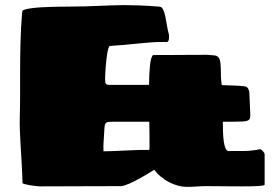

<svg xmlns="http://www.w3.org/2000/svg" viewBox="-20 -729 1083 751"><path d="M851.6 -252.9Q851.6 -233.9 852.3 -213.4Q853 -192.9 855.2 -176.3Q857.4 -159.7 862.1 -148.9Q866.7 -138.2 874 -138.2Q904.3 -138.2 935.5 -138.4Q966.8 -138.7 997.1 -145.5Q1002.9 -144 1009 -137.2Q1015.1 -130.4 1015.1 -124.5V-6.8Q1015.1 -4.4 1007.8 -3.2Q1000.5 -2 988.3 -1.2Q976.1 -0.5 960.2 -0.2Q944.3 0 927.7 0Q906.2 0 885.3 -0.2Q864.3 -0.5 845.9 -0.5Q827.6 -0.5 812.7 -0.7Q797.9 -1 788.6 -1Q769 -1 749 0.5Q729 2 710.9 2Q694.3 2 676.8 -2.7Q659.2 -7.3 642.3 -15.9Q625.5 -24.4 610.4 -36.9Q595.2 -49.3 583.5 -64.9Q554.7 -46.9 529.3 -32.7Q518.6 -26.9 507.3 -21Q496.1 -15.1 485.8 -10.7Q475.6 -6.3 467 -3.7Q458.5 -1 453.1 -1Q374.5 -1 295.2 -0.5Q215.8 0 136.7 0Q132.8 0 121.3 -1.2Q109.9 -2.4 97.9 -4.4Q85.9 -6.3 76.7 -8.8Q67.4 -11.2 67.9 -14.2Q67.9 -24.9 67.1 -43.2Q66.4 -61.5 65.2 -83.3Q64 -105 62.5 -128.7Q61 -152.3 59.8 -174.6Q58.6 -196.8 57.9 -215.3Q57.1 -233.9 57.1 -246.1Q57.1 -258.8 57.4 -269.8Q57.6 -280.8 57.9 -292.2Q58.1 -303.7 58.3 -317.4Q58.6 -331.1 58.6 -348.6V-393.1V-439.5Q58.6 -499.5 60.1 -560.3Q61.5 -621.1 66.9 -684.1Q66.9 -688.5 77.4 -691.7Q87.9 -694.8 104.2 -697Q120.6 -699.2 140.6 -700.4Q160.6 -701.7 179.7 -702.1Q198.7 -702.6 214.8 -702.9Q231 -703.1 239.3 -703.1Q280.3 -703.1 311 -704.1Q341.8 -705.1 367.4 -706.1Q393.1 -707 416.3 -708Q439.5 -709 466.1 -709Q492.7 -709 525.6 -707.8Q558.6 -706.5 603 -703.1Q612.3 -703.1 617.7 -692.4Q623 -681.6 626.5 -665.3Q629.9 -648.9 633.1 -629.4Q636.2 -609.9 641.1 -592.3Q641.6 -579.6 640.4 -574Q639.2 -568.4 636.5 -566.2Q633.8 -564 629.2 -564.5Q624.5 -564.9 618.2 -564.9Q593.3 -564.9 567.4 -563Q541.5 -561 515.1 -558.3Q488.8 -555.7 462.4 -553.2Q436 -550.8 410.2 -549.3Q407.2 -549.3 404.5 -541.5Q401.9 -533.7 399.7 -521.5Q397.5 -509.3 396 -494.1Q394.5 -479 393.3 -464.4Q392.1 -449.7 391.6 -437.3Q391.1 -424.8 391.1 -418Q391.1 -404.3 394.8 -400.6Q398.4 -397 406.7 -397H563Q563.5 -442.9 566.7 -473.4Q569.8 -503.9 578.1 -513.7Q616.7 -513.7 644.8 -513.9Q672.9 -514.2 696.3 -514.2Q719.7 -514.2 741.9 -514.4Q764.2 -514.6 791 -514.6Q808.6 -513.2 819.1 -512.2Q829.6 -511.2 835.2 -503.9Q840.8 -496.6 842.5 -479.5Q844.2 -462.4 844.2 -428.7Q844.2 -421.9 845.2 -413.6Q846.2 -405.3 847.7 -396Q875.5 -395 894.8 -394.5Q914.1 -394 920.9 -393.1Q928.7 -392.1 934.1 -391.6Q939.5 -391.1 943.4 -389.4Q947.3 -387.7 950 -383.3Q952.6 -378.9 955.1 -370.1L959 -280.8V-277.8Q959 -269 956.8 -264.2Q954.6 -259.3 947.3 -256.8Q939.9 -254.4 926.5 -253.7Q913.1 -252.9 891.1 -252.9ZM564.9 -145.5Q564.9 -173.3 564.7 -200.2Q564.5 -227.1 564 -252.9H423.3Q411.6 -252.9 404.8 -252.2Q397.9 -251.5 394.3 -247.8Q390.6 -244.1 389.4 -236.1Q388.2 -228 387.7 -212.9Q386.7 -193.8 385.3 -175.8Q383.8 -157.7 384.8 -137.2Q398.4 -137.2 417 -137.9Q435.5 -138.7 455.8 -139.6Q476.1 -140.6 495.6 -141.4Q515.1 -142.1 531.2 -142.6H562Z"/></svg>

Font: Sigmar One
Style: Regular
Weight: 400
Version: Version 1.000